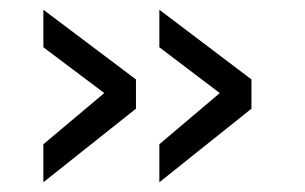

<svg xmlns="http://www.w3.org/2000/svg" viewBox="-20 -441 626 394"><path d="M431 -250 307 -145V-67L496 -218V-278L307 -421V-344ZM194 -250 69 -145V-67L259 -218V-278L69 -421V-344Z"/></svg>

Font: TitilliumText22L
Style: 400 wt
Weight: 400
Designer: Campivisivi
Foundry: Campivisivi
Version: 1.000